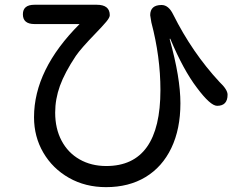

<svg xmlns="http://www.w3.org/2000/svg" viewBox="-20 -730 1040 807"><path d="M76.2 -669.9Q76.2 -710 125 -710H386.7Q441.4 -710 441.4 -666Q441.4 -656.2 426.3 -638.2Q411.1 -620.1 380.9 -588.9Q320.3 -526.4 298.8 -495.1Q252 -424.8 231.9 -369.1Q211.9 -313.5 211.9 -256.8Q211.9 -189.5 238.8 -138.7Q265.6 -87.9 314.5 -60.1Q363.3 -32.2 426.8 -32.2Q654.3 -32.2 654.3 -351.6Q654.3 -491.2 616.2 -635.7L611.3 -666Q611.3 -709 659.2 -709Q688.5 -709 708 -668.9Q788.1 -508.8 902.3 -385.7Q936.5 -353.5 936.5 -332Q936.5 -285.2 892.6 -285.2Q864.3 -285.2 807.6 -361.3Q751 -435.5 696.3 -565.4Q695.3 -568.4 694.3 -567.4V-568.4L693.4 -564.5Q738.3 -403.3 738.3 -295.9Q738.3 -187.5 700.2 -107.9Q662.1 -28.3 591.8 14.2Q521.5 56.6 425.8 56.6Q338.9 56.6 270 17.6Q201.2 -21.5 162.1 -88.4Q123 -155.3 123 -237.3Q123 -437.5 314.5 -628.9H125Q76.2 -628.9 76.2 -669.9Z"/></svg>

Font: jf-openhuninn-1.1
Style: Regular
Weight: 400
Designer: [Kosugi Maru]
      Designed by Motoya company      

      [Varela Round]
      Joe Prince(Latin component); Avraham Co
Foundry: justfont CO.,LTD.
Version: 1.1